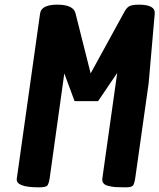

<svg xmlns="http://www.w3.org/2000/svg" viewBox="-20 -788 684 824"><path d="M147 16Q47 16 52 -21L152 -730Q157 -768 226 -768Q295 -768 304 -731L369 -473L511 -732Q522 -754 534.5 -761Q547 -768 576 -768Q648 -768 644 -729L618 -431L561 -28Q557 1 550.5 8.5Q544 16 518 16Q492 16 476.5 15Q461 14 446 10Q417 4 419 -21L483 -475L401 -354H300L256 -473L193 -22Q189 3 182 9.5Q175 16 147 16Z"/></svg>

Font: Chau Philomene One
Style: Italic
Weight: 400
Designer: Vicente Lamonaca
Foundry: TipoType
Version: Version 1.001